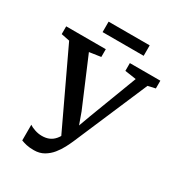

<svg xmlns="http://www.w3.org/2000/svg" viewBox="-226 -1031 1088 1178"><g transform="rotate(30 318.5 -442.0)"><path d="M192.5 14.5Q160.5 14.5 139.2 9.5Q118 4.5 101.5 -2V-113Q115.5 -103 140.5 -94.5Q165.5 -86 191 -86Q220.5 -86 242.5 -95.8Q264.5 -105.5 281 -125.2Q297.5 -145 310.5 -175L309.5 -115L44.5 -676L-15 -688V-743H265.5V-688L184.5 -676L327.5 -338.5L377.5 -200H337L388 -339.5L516 -676L436 -688V-743H652V-688L599.5 -676L376.5 -155Q367 -133 351.8 -103.8Q336.5 -74.5 314.8 -47.8Q293 -21 262.8 -3.2Q232.5 14.5 192.5 14.5ZM487 -898V-824H196V-898Z"/></g></svg>

Font: Merriweather 20pt SemiBold
Style: Regular
Weight: 600
Version: Version 2.100